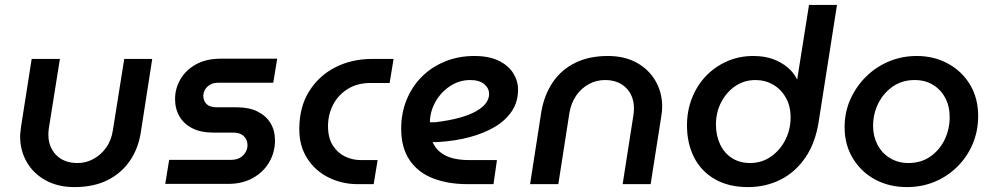

<svg xmlns="http://www.w3.org/2000/svg" viewBox="-20 -750 4043 782"><path d="M600 -510 554 -214Q544 -146 509 -95Q474 -44 417.5 -16Q361 12 283 12Q216 12 166 -15.5Q116 -43 89 -90Q62 -137 62 -194Q62 -203 63.5 -214.5Q65 -226 66 -236L109 -510H224L179 -228Q178 -221 177.5 -214.5Q177 -208 177 -202Q177 -151 209 -118.5Q241 -86 296 -86Q330 -86 360.5 -102.5Q391 -119 412.5 -149Q434 -179 440 -221L486 -510Z M653 -1 669 -99H921Q942 -99 956.5 -107Q971 -115 979.5 -129Q988 -143 988 -159Q988 -181 973 -195.5Q958 -210 930 -210H847Q799 -210 764.5 -227Q730 -244 711.5 -275Q693 -306 693 -347Q693 -389 714.5 -426.5Q736 -464 777.5 -487.5Q819 -511 880 -511H1109L1093 -413H869Q850 -413 836.5 -405.5Q823 -398 816 -386.5Q809 -375 808 -361Q808 -339 821.5 -326Q835 -313 862 -313H944Q994 -313 1028.5 -296Q1063 -279 1081.5 -249Q1100 -219 1100 -178Q1100 -130 1076.5 -89.5Q1053 -49 1010 -25Q967 -1 909 -1Z M1437 0Q1373 0 1318.5 -27Q1264 -54 1231.5 -104.5Q1199 -155 1199 -224Q1199 -314 1239 -378Q1279 -442 1346 -476Q1413 -510 1496 -510H1583L1567 -412H1488Q1436 -412 1397 -388Q1358 -364 1337 -324Q1316 -284 1316 -236Q1316 -189 1335 -158.5Q1354 -128 1384.5 -113Q1415 -98 1449 -98H1518L1502 0Z M1884 0Q1805 0 1744 -23.5Q1683 -47 1648.5 -97.5Q1614 -148 1614 -226Q1614 -290 1636.5 -344.5Q1659 -399 1699 -438.5Q1739 -478 1793.5 -500Q1848 -522 1912 -522Q1971 -522 2010.5 -503Q2050 -484 2070 -452.5Q2090 -421 2090 -385Q2090 -335 2064.5 -297Q2039 -259 1995 -233Q1951 -207 1893 -191.5Q1835 -176 1770 -172Q1761 -171 1754.5 -171Q1748 -171 1742 -172Q1756 -137 1792.5 -117.5Q1829 -98 1892 -98H2004L1990 0ZM1731 -252Q1736 -252 1741 -252Q1746 -252 1752 -252Q1810 -259 1851.5 -270.5Q1893 -282 1920 -297.5Q1947 -313 1959.5 -330.5Q1972 -348 1972 -367Q1972 -391 1952 -407.5Q1932 -424 1895 -424Q1851 -424 1813.5 -399.5Q1776 -375 1754 -336Q1732 -297 1731 -255Q1731 -254 1731 -253.5Q1731 -253 1731 -252Z M2139 0 2185 -296Q2197 -364 2231.5 -415Q2266 -466 2322.5 -494Q2379 -522 2456 -522Q2524 -522 2573.5 -494.5Q2623 -467 2650 -420Q2677 -373 2677 -316Q2677 -307 2676 -296Q2675 -285 2673 -274L2630 0H2516L2560 -282Q2561 -289 2561.5 -295.5Q2562 -302 2562 -308Q2562 -360 2530 -392Q2498 -424 2444 -424Q2409 -424 2378.5 -407.5Q2348 -391 2327 -361Q2306 -331 2299 -289L2254 0Z M3026 12Q2948 12 2892 -20Q2836 -52 2807 -109Q2778 -166 2778 -239Q2778 -298 2798 -349.5Q2818 -401 2854.5 -439.5Q2891 -478 2940.5 -500Q2990 -522 3048 -522Q3094 -522 3129 -509Q3164 -496 3189 -474.5Q3214 -453 3226 -427H3227L3275 -730H3389L3315 -258Q3302 -170 3261 -109.5Q3220 -49 3159.5 -18.5Q3099 12 3026 12ZM3035 -86Q3082 -86 3119 -111.5Q3156 -137 3177.5 -178Q3199 -219 3200 -267Q3201 -316 3181 -351.5Q3161 -387 3128.5 -405.5Q3096 -424 3057 -424Q3011 -424 2975 -399.5Q2939 -375 2917.5 -334Q2896 -293 2896 -243Q2896 -198 2913 -162Q2930 -126 2961.5 -106Q2993 -86 3035 -86Z M3674 12Q3602 12 3545 -18.5Q3488 -49 3454 -104.5Q3420 -160 3420 -232Q3420 -293 3443.5 -345.5Q3467 -398 3507.5 -438Q3548 -478 3601 -500Q3654 -522 3714 -522Q3784 -522 3841 -491Q3898 -460 3931 -405Q3964 -350 3964 -277Q3964 -217 3942 -164.5Q3920 -112 3880 -72Q3840 -32 3787.5 -10Q3735 12 3674 12ZM3680 -86Q3732 -86 3770 -113Q3808 -140 3828 -182.5Q3848 -225 3848 -273Q3848 -317 3830 -351Q3812 -385 3780 -404.5Q3748 -424 3705 -424Q3655 -424 3617 -398Q3579 -372 3557.5 -329.5Q3536 -287 3536 -237Q3536 -195 3554 -160.5Q3572 -126 3605 -106Q3638 -86 3680 -86Z"/></svg>

Font: MuseoModerno Medium
Style: Italic
Weight: 500
Italic angle: -9°
Designer: Pablo Cosgaya, Héctor Gatti, Marcela Romero, and the Authors of The MuseoModerno Project.
Foundry: Omnibus-Type Team
Version: Version 1.003